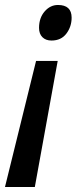

<svg xmlns="http://www.w3.org/2000/svg" viewBox="-53 -569 315 772"><path d="M154 -406Q131 -406 117.5 -419.5Q104 -433 104 -457Q104 -497 126.5 -523Q149 -549 180 -549Q235 -549 235 -498Q235 -462 214 -434Q193 -406 154 -406ZM-33 183 92 -324H179L87 183Z"/></svg>

Font: Noto Sans ExtraCondensed SemiBold
Style: Italic
Weight: 600
Width: 2
Italic angle: -12°
Designer: Monotype Design Team
Foundry: Monotype Imaging Inc.
Version: Version 2.013; ttfautohint (v1.8.4.7-5d5b)